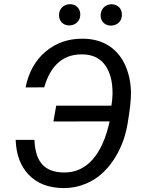

<svg xmlns="http://www.w3.org/2000/svg" viewBox="-20 -910 699 939"><path d="M268.6 -836.4C268.6 -805.7 289.6 -785.6 318.8 -785.6C319.3 -785.6 319.8 -785.6 320.3 -785.6C351.1 -787.1 372.6 -808.6 372.6 -838.4C372.6 -838.9 372.6 -839.4 372.6 -839.8C372.6 -869.1 351.1 -889.6 322.3 -889.6C321.8 -889.6 321.3 -889.6 320.8 -889.6C289.6 -888.2 269 -866.2 268.6 -836.4ZM472.2 -835.4C472.2 -835 472.2 -834.5 472.2 -834C472.2 -804.7 493.7 -784.7 522.5 -784.7C522.9 -784.7 523.4 -784.7 523.9 -784.7C554.7 -786.1 576.2 -806.6 576.2 -837.4C576.2 -837.9 576.2 -838.4 576.2 -838.9C576.2 -868.7 555.2 -889.2 525.4 -889.2C524.9 -889.2 524.4 -889.2 523.9 -889.2C493.2 -887.7 472.7 -865.2 472.2 -835.4ZM56.6 -226.1C59.1 -152.8 81.1 -95.7 121.6 -54.2C162.1 -12.7 216.8 8.3 286.1 9.8C288.6 9.8 291 9.8 293.5 9.8C331.5 9.8 367.2 2.4 401.4 -12.2C453.6 -34.2 497.6 -71.8 533.2 -124.5C568.8 -177.2 592.3 -236.3 603.5 -302.2C614.7 -367.7 620.6 -418.5 620.6 -454.6C620.6 -460 620.6 -465.8 620.1 -470.7C617.7 -519 606.9 -562 587.9 -600.6C548.8 -677.2 481 -718.8 389.6 -720.7C386.7 -720.7 383.3 -720.7 380.4 -720.7C312.5 -720.7 253.4 -699.7 203.1 -657.7C152.8 -615.7 120.1 -557.1 105 -482.4L196.3 -482.9C228 -594.2 292 -644 378.4 -644C380.9 -644 383.8 -644 386.2 -644C433.6 -642.6 469.2 -625.5 493.7 -591.8C518.1 -558.1 530.3 -513.2 530.3 -456.1C530.3 -453.6 530.3 -451.7 530.3 -449.2C529.8 -430.2 527.8 -411.1 524.9 -393.1H254.9L241.2 -315.9L516.1 -316.4C480.5 -151.9 402.8 -66.4 295.9 -66.4C293.9 -66.4 292 -66.4 290 -66.4C197.8 -68.8 152.8 -117.2 148.4 -226.1Z"/></svg>

Font: Roboto
Style: Italic
Weight: 400
Italic angle: -12°
Designer: Google
Version: Version 2.137; 2017